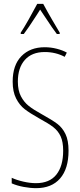

<svg xmlns="http://www.w3.org/2000/svg" viewBox="-20 -970 419 1000"><path d="M168 10Q138 10 103 3.5Q68 -3 41 -15V-44Q67 -32 102 -24Q137 -16 167 -16Q238 -16 273.5 -60.5Q309 -105 309 -185Q309 -231 296 -259.5Q283 -288 258 -307.5Q233 -327 183 -354Q135 -381 108.5 -401.5Q82 -422 64 -457Q46 -492 46 -545Q46 -631 91.5 -677.5Q137 -724 213 -724Q245 -724 276 -716Q307 -708 328 -696L317 -674Q270 -699 213 -699Q146 -699 109.5 -658Q73 -617 73 -545Q73 -499 89 -468.5Q105 -438 129.5 -418.5Q154 -399 196 -376Q252 -345 278.5 -325Q305 -305 321 -272Q337 -239 337 -185Q337 -91 293 -40.5Q249 10 168 10ZM291 -800V-793H276Q257 -817 213 -884Q189 -920 189 -920L172 -893Q125 -820 104 -793H88V-800Q103 -822 128.5 -867Q154 -912 174 -950H205Q227 -909 251.5 -867Q276 -825 291 -800Z"/></svg>

Font: Noto Sans Display Thin Cond
Style: Regular
Weight: 250
Width: 3
Designer: Monotype Design team
Foundry: Monotype Imaging Inc.
Version: Version 1.000